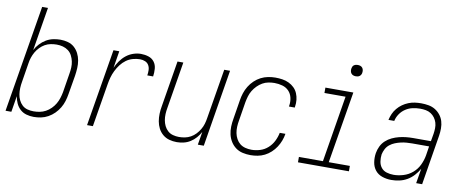

<svg xmlns="http://www.w3.org/2000/svg" viewBox="-65 -1013 3130 1299"><g transform="rotate(10 1500.0 -363.5)"><path d="M207 8Q181 8 156.5 1Q132 -6 114 -22.5Q96 -39 85.5 -62Q75 -85 71 -110L53 0H13L135 -735H175L126 -437Q138 -460 156.5 -480Q175 -500 197.5 -513.5Q220 -527 245.5 -532.5Q271 -538 296 -538Q322 -538 347.5 -531Q373 -524 391.5 -507.5Q410 -491 421.5 -468.5Q433 -446 437.5 -420.5Q442 -395 440.5 -368Q439 -341 435 -315L413 -185Q409 -160 401.5 -135.5Q394 -111 380.5 -88.5Q367 -66 348 -47Q329 -28 305.5 -15Q282 -2 257 3Q232 8 207 8ZM200 -29Q221 -29 242 -33Q263 -37 282.5 -47.5Q302 -58 318.5 -74.5Q335 -91 346 -110Q357 -129 363.5 -149.5Q370 -170 374 -191L395 -321Q399 -343 400 -365Q401 -387 396.5 -407.5Q392 -428 382.5 -446.5Q373 -465 356.5 -477.5Q340 -490 319.5 -495.5Q299 -501 277 -501Q257 -501 236 -497Q215 -493 196.5 -482.5Q178 -472 162.5 -456Q147 -440 136.5 -421.5Q126 -403 119.5 -383.5Q113 -364 110 -343L89 -213Q85 -191 84 -169Q83 -147 86 -126.5Q89 -106 98 -87Q107 -68 122 -54Q137 -40 157.5 -34.5Q178 -29 200 -29Z M573 0 661 -530H701L682 -413Q693 -438 709.5 -461.5Q726 -485 748 -502.5Q770 -520 796.5 -529Q823 -538 849 -538Q876 -538 901 -530Q926 -522 941 -502Q956 -482 958 -455Q960 -428 956 -402H916Q919 -420 918.5 -438.5Q918 -457 909.5 -472Q901 -487 884.5 -494Q868 -501 849 -501Q825 -501 800 -494Q775 -487 754.5 -472Q734 -457 718 -436Q702 -415 690.5 -391.5Q679 -368 672.5 -344.5Q666 -321 662 -296L613 0Z M1190 8Q1163 8 1138 1Q1113 -6 1093.5 -22.5Q1074 -39 1062.5 -61.5Q1051 -84 1046.5 -109.5Q1042 -135 1043 -162Q1044 -189 1049 -215L1101 -530H1141L1088 -209Q1084 -188 1083 -166.5Q1082 -145 1085.5 -124.5Q1089 -104 1098 -85.5Q1107 -67 1122 -53.5Q1137 -40 1157.5 -34.5Q1178 -29 1199 -29Q1219 -29 1239.5 -33Q1260 -37 1279 -47.5Q1298 -58 1313 -74Q1328 -90 1339 -108.5Q1350 -127 1356 -147Q1362 -167 1365 -187L1422 -530H1462L1375 0H1334L1349 -90Q1337 -68 1320.5 -49Q1304 -30 1282.5 -16.5Q1261 -3 1237 2.5Q1213 8 1190 8Z M1697 8Q1669 8 1642.5 2Q1616 -4 1595 -19.5Q1574 -35 1560 -57.5Q1546 -80 1540 -106Q1534 -132 1535 -160Q1536 -188 1541 -215L1562 -345Q1566 -371 1574 -395.5Q1582 -420 1596 -443Q1610 -466 1630 -485Q1650 -504 1673.5 -516Q1697 -528 1722.5 -533Q1748 -538 1773 -538Q1797 -538 1820.5 -534.5Q1844 -531 1865 -521Q1886 -511 1902 -495.5Q1918 -480 1927 -459Q1936 -438 1938.5 -414.5Q1941 -391 1937 -367Q1937 -366 1937 -364.5Q1937 -363 1936 -361H1896Q1897 -362 1897 -363.5Q1897 -365 1897 -366Q1902 -393 1896 -420.5Q1890 -448 1872 -467Q1854 -486 1827.5 -493.5Q1801 -501 1773 -501Q1753 -501 1731.5 -497Q1710 -493 1691 -482Q1672 -471 1656 -455Q1640 -439 1628.5 -420Q1617 -401 1611 -380.5Q1605 -360 1601 -339L1580 -209Q1576 -188 1575 -165.5Q1574 -143 1578 -122.5Q1582 -102 1592 -83.5Q1602 -65 1617.5 -52.5Q1633 -40 1654 -34.5Q1675 -29 1697 -29Q1726 -29 1755.5 -38Q1785 -47 1808.5 -68Q1832 -89 1846 -117Q1860 -145 1866 -175H1905Q1901 -150 1892 -126.5Q1883 -103 1869 -81.5Q1855 -60 1835.5 -42Q1816 -24 1793 -12.5Q1770 -1 1745.5 3.5Q1721 8 1697 8Z M2022 0V-37H2187L2262 -493H2117V-530H2309L2227 -37H2372V0ZM2306 -641Q2297 -641 2288.5 -644Q2280 -647 2274.5 -654Q2269 -661 2267.5 -670.5Q2266 -680 2268 -690Q2269 -696 2272 -702Q2275 -708 2281 -712Q2287 -716 2293.5 -717.5Q2300 -719 2306 -719Q2316 -719 2324.5 -716Q2333 -713 2338.5 -706Q2344 -699 2345.5 -689.5Q2347 -680 2345 -670Q2344 -664 2340.5 -658Q2337 -652 2331.5 -648Q2326 -644 2319.5 -642.5Q2313 -641 2306 -641Z M2664 8Q2632 8 2602 -2Q2572 -12 2553.5 -35Q2535 -58 2530 -89.5Q2525 -121 2530 -153Q2534 -177 2545 -200Q2556 -223 2575 -240.5Q2594 -258 2617.5 -269Q2641 -280 2665 -286Q2689 -292 2713 -294.5Q2737 -297 2761 -297H2883L2892 -349Q2895 -368 2895.5 -388Q2896 -408 2890.5 -426Q2885 -444 2874 -459Q2863 -474 2847.5 -484Q2832 -494 2813 -497.5Q2794 -501 2774 -501Q2749 -501 2723 -495.5Q2697 -490 2674 -475Q2651 -460 2635.5 -437Q2620 -414 2615 -389H2575Q2580 -411 2589 -431.5Q2598 -452 2613 -470Q2628 -488 2647 -501.5Q2666 -515 2687.5 -523.5Q2709 -532 2730.5 -535Q2752 -538 2774 -538Q2800 -538 2825 -533.5Q2850 -529 2870.5 -516.5Q2891 -504 2906 -485Q2921 -466 2928 -443Q2935 -420 2935 -394Q2935 -368 2931 -343L2875 0H2834L2851 -102Q2837 -77 2817 -55Q2797 -33 2772 -18.5Q2747 -4 2719 2Q2691 8 2664 8ZM2673 -29Q2706 -29 2740.5 -39.5Q2775 -50 2802.5 -73.5Q2830 -97 2845.5 -129.5Q2861 -162 2867 -196L2877 -260H2761Q2742 -260 2722.5 -258.5Q2703 -257 2683.5 -252.5Q2664 -248 2645 -240.5Q2626 -233 2609.5 -220Q2593 -207 2583.5 -188.5Q2574 -170 2570 -151Q2567 -127 2570.5 -103Q2574 -79 2588 -61Q2602 -43 2625 -36Q2648 -29 2673 -29Z"/></g></svg>

Font: Iosevka Curly XLtObl
Style: Regular
Weight: 200
Italic angle: -9°
Monospace: yes
Designer: Belleve Invis
Foundry: Belleve Invis
Version: Version 11.1.0; ttfautohint (v1.8.3)